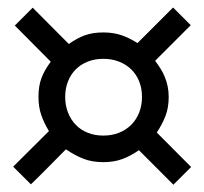

<svg xmlns="http://www.w3.org/2000/svg" viewBox="-20 -595 552 519"><path d="M112.3 -240.7Q99.1 -262.2 91.6 -283.9Q84 -305.7 84 -333Q84 -362.8 92.3 -384.5Q100.6 -406.2 117.2 -428.2L20 -525.9L68.4 -574.2L166 -476.1Q177.2 -483.9 187.7 -489.7Q198.2 -495.6 209.2 -499.5Q220.2 -503.4 232.4 -505.4Q244.6 -507.3 259.3 -507.3Q286.1 -507.3 307.9 -500Q329.6 -492.7 351.6 -478.5L447.8 -574.7L495.6 -526.9L399.4 -430.7Q407.7 -419.4 414.6 -408.4Q421.4 -397.5 426 -385.7Q430.7 -374 433.3 -361.1Q436 -348.1 436 -333Q436 -303.7 427.2 -281.2Q418.5 -258.8 403.8 -236.8L496.6 -143.6L448.7 -95.7L355.5 -189Q333 -173.3 310.5 -165Q288.1 -156.7 259.3 -156.7Q228.5 -156.7 205.1 -166Q181.6 -175.3 158.2 -191.4Q148.9 -182.1 136.2 -169.2Q123.5 -156.2 110.1 -142.8Q96.7 -129.4 84.2 -116.9Q71.8 -104.5 63.5 -96.7L15.6 -144.5ZM156.2 -333Q156.2 -310.1 163.8 -290.8Q171.4 -271.5 184.8 -257.6Q198.2 -243.7 217.3 -236.1Q236.3 -228.5 259.3 -228.5Q282.2 -228.5 301.5 -236.1Q320.8 -243.7 334.7 -257.6Q348.6 -271.5 356.2 -290.8Q363.8 -310.1 363.8 -333Q363.8 -356 356.2 -375Q348.6 -394 334.7 -407.5Q320.8 -420.9 301.5 -428.5Q282.2 -436 259.3 -436Q236.3 -436 217.3 -428.5Q198.2 -420.9 184.8 -407.5Q171.4 -394 163.8 -375Q156.2 -356 156.2 -333Z"/></svg>

Font: Cardo
Style: Bold
Weight: 700
Designer: David J. Perry
Foundry: David J. Perry
Version: Version 1.0011